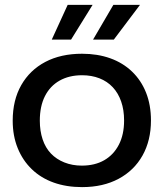

<svg xmlns="http://www.w3.org/2000/svg" viewBox="-20 -757 670 786"><path d="M316 9Q252 9 200 -9.5Q148 -28 110.5 -64Q73 -100 52.5 -150.5Q32 -201 32 -263Q32 -347 67 -408.5Q102 -470 165.5 -503.5Q229 -537 316 -537Q379 -537 431 -518.5Q483 -500 520.5 -464Q558 -428 578 -377.5Q598 -327 598 -264Q598 -182 563.5 -120.5Q529 -59 465.5 -25Q402 9 316 9ZM315 -79Q368 -79 406.5 -101Q445 -123 466.5 -164.5Q488 -206 488 -264Q488 -307 476 -341.5Q464 -376 441.5 -400Q419 -424 387 -436.5Q355 -449 316 -449Q263 -449 224 -427Q185 -405 164 -363.5Q143 -322 143 -263Q143 -221 154.5 -186.5Q166 -152 188.5 -128.5Q211 -105 243.5 -92Q276 -79 315 -79ZM192 -595 257 -737H359L271 -595ZM361 -595 444 -737H553L446 -595Z"/></svg>

Font: Mona Sans SemiExpanded Medium
Style: Regular
Weight: 500
Width: 6
Designer: Deni Anggara
Foundry: GitHub
Version: Version 2.000